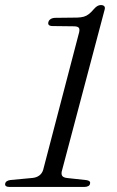

<svg xmlns="http://www.w3.org/2000/svg" viewBox="-24 -739 464 759"><path d="M184.5 -636 268 -635Q284 -635 288.2 -628.2Q292.5 -621.5 286.5 -602.5L146.5 -67Q142 -53 131 -45Q120 -37 104 -35.5L18 -27.5Q9 -26.5 3.2 -22.8Q-2.5 -19 -3.5 -13Q-5 -7 -0.5 -3.5Q4 0 13 0H309.5Q319 0 325.2 -3.5Q331.5 -7 332 -14Q333.5 -19 329.5 -22.5Q325.5 -26 317.5 -27L244 -35Q226 -36.5 221.5 -44.5Q217 -52.5 221.5 -66.5L389 -698.5Q392.5 -709 388.5 -714Q384.5 -719 374.5 -719Q368 -719 361.5 -715.5Q355 -712 348 -704Q337 -691 327.5 -683.5Q318 -676 307.2 -673Q296.5 -670 281.5 -669.5L195.5 -668.5Q184 -668.5 176.8 -664Q169.5 -659.5 167.5 -652.5Q165 -644.5 169.2 -640.2Q173.5 -636 184.5 -636Z"/></svg>

Font: Fraunces Light
Style: Italic
Weight: 300
Italic angle: -16°
Version: Version 1.000;[b76b70a41]